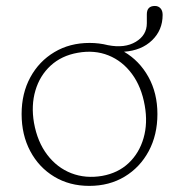

<svg xmlns="http://www.w3.org/2000/svg" viewBox="-20 -613 600 644"><path d="M280.5 -469Q312.5 -469 342 -461.5Q398.5 -450.5 435.5 -472.8Q472.5 -495 472.5 -535V-565Q472.5 -593 499.5 -593Q511 -593 518.2 -585.2Q525.5 -577.5 525.5 -563Q525.5 -512 490 -477.8Q454.5 -443.5 396 -439.5Q447.5 -409.5 477.8 -355Q508 -300.5 508 -230.5Q508 -160.5 478.8 -106Q449.5 -51.5 398 -20.5Q346.5 10.5 279.5 10.5Q213 10.5 161.8 -20.5Q110.5 -51.5 81.5 -106Q52.5 -160.5 52.5 -230.5Q52.5 -300 81.8 -353.8Q111 -407.5 162.5 -438.2Q214 -469 280.5 -469ZM322.5 -23Q376 -32.5 411.5 -66Q447 -99.5 461.5 -149.8Q476 -200 465.5 -259Q454.5 -322 422.5 -365.2Q390.5 -408.5 343.8 -427.2Q297 -446 241 -436Q186.5 -426.5 150 -393Q113.5 -359.5 98.8 -309.5Q84 -259.5 94 -201Q105.5 -137 138.5 -93.8Q171.5 -50.5 219.2 -32Q267 -13.5 322.5 -23Z"/></svg>

Font: Fraunces 9pt SuperSoft Thin
Style: Regular
Weight: 100
Version: Version 1.000;[b76b70a41]